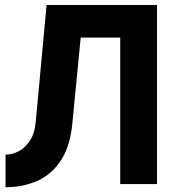

<svg xmlns="http://www.w3.org/2000/svg" viewBox="-20 -743 702 775"><path d="M613.8 -722.7V0H465.3V-591.3H305.7L272.9 -253.9Q265.1 -156.7 227.5 -98.1Q189.9 -39.6 131.6 -13.4Q73.2 12.7 2.4 12.7V-118.7Q25.9 -118.7 52.5 -131.1Q79.1 -143.6 99.6 -173.3Q120.1 -203.1 124.5 -253.9L168 -722.7Z"/></svg>

Font: Giphurs
Style: Bold
Weight: 700
Version: Version 0.920; ttfautohint (v1.8.4.7-5d5b)